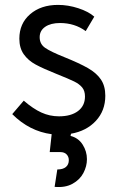

<svg xmlns="http://www.w3.org/2000/svg" viewBox="-20 -540 478 784"><path d="M270 6 268 15Q300 23 317.5 50.5Q335 78 335 110Q335 139 320.5 166.5Q306 194 276 210.5Q246 227 203 223L214 152Q237 152 249 142Q261 132 261 114Q261 100 252 90.5Q243 81 226 81H183L191 8Q100 -4 30 -74L77 -129Q115 -96 149 -80.5Q183 -65 221 -65Q270 -65 298.5 -86.5Q327 -108 327 -146Q327 -169 315.5 -183Q304 -197 282.5 -207.5Q261 -218 211 -238Q156 -260 125.5 -276.5Q95 -293 77 -318.5Q59 -344 59 -382Q59 -444 103 -482Q147 -520 217 -520Q258 -520 299.5 -506.5Q341 -493 365 -472L330 -413Q285 -446 225 -446Q187 -446 164.5 -430.5Q142 -415 142 -388Q142 -360 164.5 -344.5Q187 -329 242 -307Q304 -282 339 -262Q374 -242 392 -215.5Q410 -189 410 -149Q410 -88 371.5 -46.5Q333 -5 270 6Z"/></svg>

Font: Bellota Text
Style: Bold
Weight: 700
Designer: Kemie Guaida
Foundry: Kemie Guaida
Version: Version 4.001